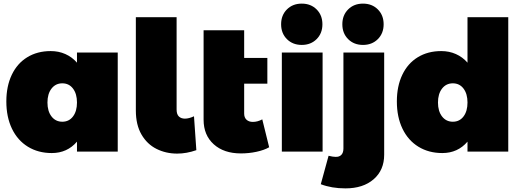

<svg xmlns="http://www.w3.org/2000/svg" viewBox="-20 -837 2886 1060"><path d="M630 -547V0H405V-55Q351 8 266 8Q191 8 134 -27Q77 -62 46 -126.5Q15 -191 15 -277Q15 -361 45 -424Q75 -487 130.5 -521Q186 -555 260 -555Q304 -555 341 -538.5Q378 -522 405 -491V-547ZM405 -271Q405 -319 383 -348Q361 -377 324 -377Q287 -377 264.5 -348Q242 -319 242 -271Q242 -223 264.5 -194Q287 -165 324 -165Q361 -165 383 -194Q405 -223 405 -271Z M1001 -182Q1023 -182 1051 -195L1064 -8Q1010 11 958 11Q896 11 844 -15Q792 -41 761 -94.5Q730 -148 730 -227V-742H955V-232Q955 -206 967.5 -194Q980 -182 1001 -182Z M1466 -24Q1438 -8 1396 1Q1354 10 1310 10Q1216 10 1160 -40.5Q1104 -91 1104 -176V-670H1328V-517H1456V-375H1328V-210Q1328 -188 1341 -176Q1354 -164 1376 -164Q1402 -164 1428 -178Z M1760 -703Q1760 -653 1728 -621Q1696 -589 1646 -589Q1596 -589 1564 -621Q1532 -653 1532 -703Q1532 -753 1564 -785Q1596 -817 1646 -817Q1696 -817 1728 -785Q1760 -753 1760 -703ZM1536 -547H1761V0H1536Z M2098 -703Q2098 -653 2066 -621Q2034 -589 1984 -589Q1934 -589 1902 -621Q1870 -653 1870 -703Q1870 -753 1902 -785Q1934 -817 1984 -817Q2034 -817 2066 -785Q2098 -753 2098 -703ZM1832 29Q1853 30 1864.5 18Q1876 6 1876 -17V-547H2101V17Q2101 102 2043 152.5Q1985 203 1887 203Q1811 203 1751 180L1794 23Q1818 29 1832 29Z M2786 -742V0H2561V-55Q2507 8 2422 8Q2347 8 2290 -27Q2233 -62 2202 -126.5Q2171 -191 2171 -277Q2171 -361 2201 -424Q2231 -487 2286.5 -521Q2342 -555 2416 -555Q2460 -555 2497 -538.5Q2534 -522 2561 -491V-742ZM2561 -271Q2561 -319 2539 -348Q2517 -377 2480 -377Q2443 -377 2420.5 -348Q2398 -319 2398 -271Q2398 -223 2420.5 -194Q2443 -165 2480 -165Q2517 -165 2539 -194Q2561 -223 2561 -271Z"/></svg>

Font: TypoPRO Montserrat Alternates
Style: Regular
Weight: 900
Designer: Julieta Ulanovsky
Foundry: Julieta Ulanovsky
Version: Version 6.001